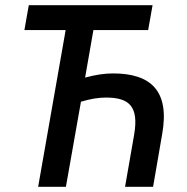

<svg xmlns="http://www.w3.org/2000/svg" viewBox="-20 -720 721 740"><path d="M497 -201 462 0H570L605 -203C635 -371 560 -437 416 -437C383 -437 349 -432 308 -421L340 -604H551L568 -700H91L74 -604H233L127 0H234L292 -328C329 -339 359 -344 388 -344C476 -344 516 -312 497 -201Z"/></svg>

Font: Fixel Text 20240404 Medium
Style: Italic
Weight: 500
Width: 4
Italic angle: -10°
Designer: AlfaBravo + MacPaw
Foundry: Kyrylo Tkachov, Marchela Mozhyna, Serhii Makarenko, Maria Weinstein, Zakhar Kryvoshyya
Version: Version 1.211;Glyphs 3.2 (3225)